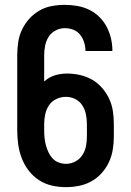

<svg xmlns="http://www.w3.org/2000/svg" viewBox="-20 -763 540 791"><path d="M252 8Q222 8 193.5 1.5Q165 -5 140.5 -21Q116 -37 98 -60.5Q80 -84 69.5 -111.5Q59 -139 55 -168Q51 -197 51 -226V-535Q51 -562 55 -589Q59 -616 70.5 -640.5Q82 -665 100.5 -685.5Q119 -706 142.5 -719.5Q166 -733 193 -738Q220 -743 247 -743Q273 -743 298.5 -738.5Q324 -734 347 -723Q370 -712 388.5 -694Q407 -676 419 -653.5Q431 -631 437 -605.5Q443 -580 443 -555Q443 -554 443 -553.5Q443 -553 443 -553H332Q332 -553 332 -553.5Q332 -554 332 -554Q332 -572 326.5 -589Q321 -606 310 -620Q299 -634 282 -640.5Q265 -647 247 -647Q227 -647 209 -637.5Q191 -628 180.5 -611.5Q170 -595 166 -575Q162 -555 162 -535V-427Q181 -445 205.5 -452.5Q230 -460 256 -460Q283 -460 309.5 -454Q336 -448 359 -435Q382 -422 400 -401.5Q418 -381 429.5 -356.5Q441 -332 445 -305.5Q449 -279 449 -252V-200Q449 -173 444.5 -146Q440 -119 428.5 -94.5Q417 -70 398.5 -49.5Q380 -29 356.5 -16Q333 -3 306 2.5Q279 8 252 8ZM252 -88Q272 -88 290 -97.5Q308 -107 319 -123.5Q330 -140 334 -160Q338 -180 338 -200V-252Q338 -272 334 -292Q330 -312 319 -329Q308 -346 290 -355Q272 -364 251 -364Q251 -364 251 -364Q251 -364 251 -364Q231 -364 212 -355Q193 -346 182 -329.5Q171 -313 166.5 -293Q162 -273 162 -252V-226Q162 -211 163.5 -195.5Q165 -180 169 -165Q173 -150 179.5 -136Q186 -122 196.5 -110.5Q207 -99 222 -93.5Q237 -88 252 -88Z"/></svg>

Font: iosevka_custom_sans_ss08
Style: Bold
Weight: 700
Designer: Belleve Invis
Foundry: Belleve Invis
Version: Version 10.3.0; ttfautohint (v1.8.3)